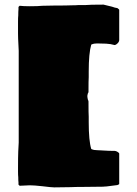

<svg xmlns="http://www.w3.org/2000/svg" viewBox="-20 -763 593 831"><path d="M163 43Q127 39 109 39Q97 39 65 41L60 36V26Q59 20 59 4Q58 -4 58 -20V-35Q58 -83 59 -108L61 -146V-178V-509V-543L60 -564Q58 -600 58 -618V-653V-669Q58 -688 59 -696Q59 -714 60 -723V-733L65 -738Q81 -736 109 -736Q146 -736 163 -738L215 -739Q270 -739 290 -740Q309 -740 318 -741H348Q368 -743 428 -743Q429 -743 465 -734Q478 -729 488 -728Q490 -726 493 -724Q496 -722 496 -720V-590Q496 -583 489.5 -576Q483 -569 476 -568Q459 -573 439.5 -574Q420 -575 400 -575Q393 -575 387.5 -574Q382 -573 375 -570Q364 -533 364 -453V-449V-446V-441V-429Q363 -418 363 -368V-364L360 -358L358 -348Q358 -343 360 -333Q361 -330 362 -328Q363 -326 363 -324V-320Q363 -270 364 -258V-246V-241V-238V-234Q364 -154 375 -118Q382 -115 387.5 -114Q393 -113 400 -113Q411 -113 420 -112Q429 -111 438 -111Q450 -110 476 -110Q482 -110 489 -105.5Q496 -101 496 -98V33Q496 35 488 38Q450 43 441 44Q434 44 431.5 44.5Q429 45 428 45Q373 45 338 46Q305 46 287 47L215 48Q203 48 163 43Z"/></svg>

Font: Sigmar One
Style: Regular
Weight: 400
Designer: Vernon Adams
Foundry: Vernon Adams
Version: Version 2.000